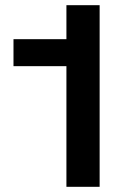

<svg xmlns="http://www.w3.org/2000/svg" viewBox="-20 -720 470 740"><path d="M364 -700H236V-569H32V-465H236V0H364Z"/></svg>

Font: Meta Space
Style: Bold
Weight: 700
Designer: Meta Pool / Florian Karsten
Foundry: Meta Pool / Florian Karsten
Version: Version 2.000;Glyphs 3.1.1 (3137)